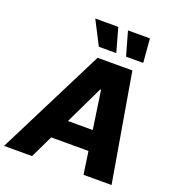

<svg xmlns="http://www.w3.org/2000/svg" viewBox="-202 -1087 1112 1217"><g transform="rotate(20 354.0 -478.5)"><path d="M152.8 0H-36.1L330.1 -727.5H564.5L689 0H500L419.9 -544.4H414.1ZM175.8 -286.6H570.8L547.9 -152.8H152.3ZM313.5 -795.9 231 -956.5H386.2L431.2 -795.9ZM497.1 -795.9 451.7 -956.5H599.6L612.8 -795.9Z"/></g></svg>

Font: Inter Tight ExtraBold
Style: Italic
Weight: 800
Italic angle: -9.39999°
Designer: Rasmus Andersson
Foundry: rsms
Version: Version 3.004